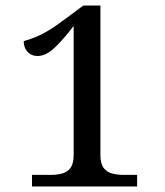

<svg xmlns="http://www.w3.org/2000/svg" viewBox="-20 -676 599 696"><path d="M96 0V-42H163Q186 -42 205 -47Q224 -52 235.5 -67.5Q247 -83 247 -114V-582Q209 -532 177.5 -502.5Q146 -473 116 -473Q94 -473 80 -488Q66 -503 66 -527Q96 -535 129.5 -551Q163 -567 212 -604L282 -656H344V-114Q344 -83 355.5 -67.5Q367 -52 386.5 -47Q406 -42 428 -42H477V0Z"/></svg>

Font: Noto Serif Telugu
Style: Regular
Weight: 400
Designer: Jelle Bosma - Monotype Design Team
Foundry: Monotype Imaging Inc.
Version: Version 2.003